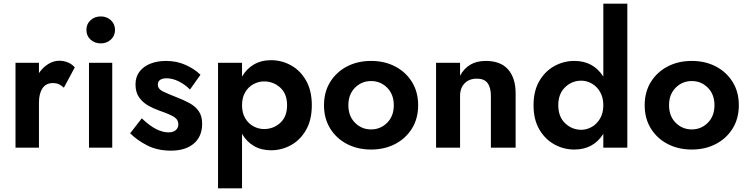

<svg xmlns="http://www.w3.org/2000/svg" viewBox="-20 -800 4055 1040"><path d="M326 -325Q313 -337 299.5 -343.5Q286 -350 266 -350Q229 -350 210 -321.5Q191 -293 191 -244V0H64V-460H191V-404Q212 -435 241 -453Q270 -471 301 -471Q326 -471 348.5 -461.5Q371 -452 385 -435Z M448 -638Q448 -670 470.5 -690.5Q493 -711 526 -711Q558 -711 580.5 -690.5Q603 -670 603 -638Q603 -606 580.5 -585.5Q558 -565 526 -565Q493 -565 470.5 -585.5Q448 -606 448 -638ZM462 -460H588V0H462Z M748 -159Q791 -118 826.5 -100.5Q862 -83 892 -83Q918 -83 932 -95Q946 -107 946 -126Q946 -153 920.5 -168Q895 -183 845 -200Q813 -211 783 -228Q753 -245 733.5 -272.5Q714 -300 714 -343Q714 -384 736 -412.5Q758 -441 795.5 -455.5Q833 -470 879 -470Q937 -470 985 -448.5Q1033 -427 1066 -395L1009 -315Q984 -341 949.5 -358.5Q915 -376 882 -376Q860 -376 847.5 -367.5Q835 -359 835 -342Q835 -318 863 -304.5Q891 -291 937 -273Q974 -259 1005.5 -242Q1037 -225 1056 -198.5Q1075 -172 1075 -130Q1075 -61 1030 -22.5Q985 16 906 16Q833 16 778 -12Q723 -40 685 -78Z M1291 220H1161V-460H1291V-385Q1315 -427 1355 -450.5Q1395 -474 1448 -474Q1506 -474 1556.5 -446Q1607 -418 1638 -363.5Q1669 -309 1669 -230Q1669 -151 1638 -96.5Q1607 -42 1556.5 -14Q1506 14 1448 14Q1395 14 1355 -9.5Q1315 -33 1291 -75ZM1535 -230Q1535 -292 1498 -325.5Q1461 -359 1410 -359Q1381 -359 1353.5 -344.5Q1326 -330 1308.5 -301Q1291 -272 1291 -230Q1291 -188 1308.5 -159Q1326 -130 1353.5 -115.5Q1381 -101 1410 -101Q1461 -101 1498 -134.5Q1535 -168 1535 -230Z M1735 -230Q1735 -302 1768.5 -356Q1802 -410 1859.5 -440Q1917 -470 1990 -470Q2063 -470 2120.5 -440Q2178 -410 2211.5 -356Q2245 -302 2245 -230Q2245 -158 2211.5 -104Q2178 -50 2120.5 -20Q2063 10 1990 10Q1917 10 1859.5 -20Q1802 -50 1768.5 -104Q1735 -158 1735 -230ZM1867 -230Q1867 -171 1903 -135Q1939 -99 1990 -99Q2041 -99 2077 -135Q2113 -171 2113 -230Q2113 -289 2077 -325Q2041 -361 1990 -361Q1939 -361 1903 -325Q1867 -289 1867 -230Z M2639 -280Q2639 -326 2621 -350Q2603 -374 2563 -374Q2522 -374 2497 -349Q2472 -324 2472 -280V0H2342V-460H2472V-390Q2493 -429 2527.5 -449.5Q2562 -470 2611 -470Q2692 -470 2732.5 -423.5Q2773 -377 2773 -294V0H2639Z M2870 -230Q2870 -307 2901 -360.5Q2932 -414 2982.5 -442Q3033 -470 3091 -470Q3194 -470 3248 -385V-780H3378V0H3248V-75Q3194 10 3091 10Q3033 10 2982.5 -18Q2932 -46 2901 -99.5Q2870 -153 2870 -230ZM3004 -230Q3004 -168 3041 -132.5Q3078 -97 3129 -97Q3158 -97 3185.5 -112.5Q3213 -128 3230.5 -158Q3248 -188 3248 -230Q3248 -272 3230.5 -302Q3213 -332 3185.5 -347.5Q3158 -363 3129 -363Q3078 -363 3041 -327.5Q3004 -292 3004 -230Z M3472 -230Q3472 -302 3505.5 -356Q3539 -410 3596.5 -440Q3654 -470 3727 -470Q3800 -470 3857.5 -440Q3915 -410 3948.5 -356Q3982 -302 3982 -230Q3982 -158 3948.5 -104Q3915 -50 3857.5 -20Q3800 10 3727 10Q3654 10 3596.5 -20Q3539 -50 3505.5 -104Q3472 -158 3472 -230ZM3604 -230Q3604 -171 3640 -135Q3676 -99 3727 -99Q3778 -99 3814 -135Q3850 -171 3850 -230Q3850 -289 3814 -325Q3778 -361 3727 -361Q3676 -361 3640 -325Q3604 -289 3604 -230Z"/></svg>

Font: Von Semi
Style: Regular
Weight: 600
Version: Version 4.000; ttfautohint (v1.8.4.7-5d5b)